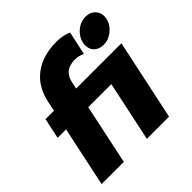

<svg xmlns="http://www.w3.org/2000/svg" viewBox="-189 -910 1077 1077"><g transform="rotate(-45 349.5 -372.0)"><path d="M98 -358H31L57 -480H124L136 -538Q157 -638 227.5 -691Q298 -744 406 -744Q460 -744 498 -726L468 -586Q443 -600 408 -600Q326 -600 309 -523L300 -480H659L557 0H381L457 -358H274L198 0H22ZM507 -614Q507 -644 523 -670Q539 -696 565.5 -712Q592 -728 622 -728Q656 -728 677.5 -707.5Q699 -687 699 -655Q699 -648 697 -636Q688 -597 655 -570.5Q622 -544 583 -544Q549 -544 528 -563.5Q507 -583 507 -614Z"/></g></svg>

Font: Prompt ExtraBold
Style: Italic
Weight: 800
Italic angle: -12°
Designer: Katatrad Team
Foundry: CadsonDemak
Version: Version 1.001